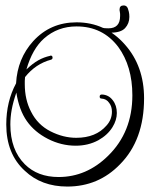

<svg xmlns="http://www.w3.org/2000/svg" viewBox="-20 -626 557 705"><path d="M227 59Q132 59 71 1Q3 -61 3 -169Q3 -253 39 -320Q44 -411 102 -475Q165 -544 261 -544Q367 -544 439 -462Q509 -383 509 -265Q509 -112 421 -23Q342 59 227 59ZM195 24Q298 24 377 -54Q466 -141 466 -276Q466 -383 414 -454Q357 -529 261 -529Q192 -529 142 -485Q99 -447 77 -371Q100 -393 120.5 -404.5Q141 -416 164 -421L166 -422Q173 -422 173 -414Q173 -409 168 -407Q111 -392 72 -343L71 -329V-317Q71 -260 94 -216Q118 -168 165 -144Q212 -120 260 -120Q332 -120 371 -165Q391 -187 391 -216Q391 -235 381 -248Q371 -263 353 -264Q346 -264 346 -271Q346 -279 354 -279Q379 -278 394 -258Q409 -239 409 -211Q409 -185 393 -159Q375 -130 341 -111Q304 -91 258 -91Q205 -91 156 -116Q107 -141 78.5 -181.5Q50 -222 40 -286Q28 -251 23 -223.5Q18 -196 18 -169Q18 -76 71 -23Q118 24 195 24ZM386 -506Q376 -506 364 -509Q352 -512 341 -519Q337 -522 337 -525Q337 -533 349 -527Q357 -523 364.5 -522.5Q372 -522 378 -522Q421 -522 421 -567Q421 -571 421 -575Q421 -579 420 -583Q419 -586 419 -591Q419 -606 434 -606Q441 -606 445.5 -601.5Q450 -597 453 -583Q454 -579 454.5 -574Q455 -569 455 -564Q455 -540 439.5 -523Q424 -506 386 -506Z"/></svg>

Font: Puppies Play
Style: Regular
Weight: 400
Designer: Robert E. Leuschke
Foundry: Robert E. Leuschke
Version: Version 1.010; ttfautohint (v1.8.3)